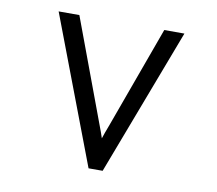

<svg xmlns="http://www.w3.org/2000/svg" viewBox="-63 -584 742 657"><g transform="rotate(10 308.0 -255.5)"><path d="M90 -511H162L293 -159Q306 -125 311 -109Q316 -125 329 -159L457 -511H527L333 0H284Z"/></g></svg>

Font: Overpass Mono Light
Style: Regular
Weight: 300
Monospace: yes
Designer: Delve Withrington, Dave Bailey
Foundry: Delve Fonts
Version: Version 1.000;DELV;Overpass